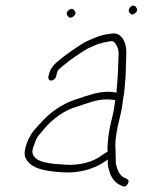

<svg xmlns="http://www.w3.org/2000/svg" viewBox="-20 -641 546 703"><path d="M185.1 -360 186.7 -367C187.5 -370.3 188.8 -374.7 190.7 -380C195.3 -389.4 209.2 -398.3 216.4 -404.5C237.7 -422.8 265.8 -441.6 290.5 -457C303.8 -465.8 322.5 -472.1 336.6 -479C352.7 -484 366.5 -487.4 385.1 -490C394.9 -493 402.9 -482.8 405.9 -476C412.5 -464.3 414 -457.4 414.3 -443C413 -402.2 411.7 -356.5 407 -312L406.7 -302C398 -303.8 386.9 -305 377.4 -305C334.3 -305 299.7 -290.7 264.4 -279C228.1 -268.4 203 -253.9 173.8 -233C147.9 -213.2 127.2 -189.3 106.3 -166C87.6 -145.1 61 -89.7 73.5 -63C93 -21.6 146.8 -14.1 212.3 -10C263.4 -6.8 310.2 -19.3 345.3 -38C356.6 -44 364.9 -51.1 375.2 -57L374.4 -45C374.8 -38.3 375.7 -32 377 -26L381 -13C385.1 6 400.7 27.7 418.7 36L427.8 40C435.5 44 442 41.7 447.4 33C452.7 24.3 451.8 18 444.8 14L435.7 10C422 4.4 412.1 -12.6 408.8 -25L405 -39C403.8 -42.3 403.4 -46.7 404 -52L403.4 -71C403.5 -83.4 403 -96.2 402.2 -109C402.3 -129 406.3 -157.3 411.8 -181L423.2 -230.5C427.3 -248.4 428.9 -267 431.6 -284C433.9 -294 435.3 -304.7 436 -316C439 -344.7 441.3 -375.4 440.8 -402C442.2 -408.1 442.1 -438.9 442.4 -448C444 -480.5 427.6 -525 387.6 -518C365.3 -514.9 349.4 -511.8 330.4 -504C313.7 -496.5 294.1 -489.9 278.6 -479C253.6 -463.5 224.1 -442.9 201.5 -424.5C183 -409.5 165.4 -396.1 158.7 -367L157.1 -360C155.5 -353.2 160.4 -346 167.4 -346C174.3 -346 183.5 -353.2 185.1 -360ZM455.9 -593C460.4 -586.3 466.7 -586.3 474.9 -593C486 -602 482.3 -609.4 477.2 -616C465.6 -631.1 441.7 -605.9 455.9 -593ZM226.8 -584C231.9 -577.4 238.1 -572 249.1 -581C260.2 -590 256.5 -597.4 251.4 -604C241.2 -617.3 216.6 -597.3 226.8 -584ZM395.1 -230 383.8 -181C378.1 -156.5 374.6 -124 373.5 -102L373.9 -86C368.4 -82.7 362.2 -78.7 355.1 -74C323.2 -48.1 270.8 -34.5 219.8 -38C170.3 -41.3 97.1 -43.5 98.5 -89L101.5 -102C104.3 -108 106.8 -114.7 109.2 -122C116.6 -143.7 128 -151.5 140.8 -168C172.3 -206 216.2 -238.6 266.2 -252C299 -262.2 330.9 -277 370.9 -277C377.6 -277 384.2 -276.7 390.7 -276L402.3 -274C399.5 -262.2 398.3 -244.1 395.1 -230Z"/></svg>

Font: HoneyBee
Style: XLitIt
Weight: 200
Foundry: Cannot Into Space Fonts
Version: Version 0.89